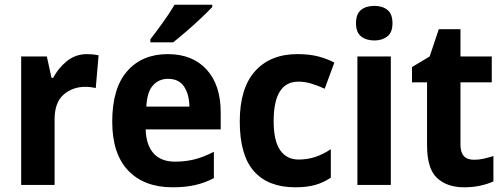

<svg xmlns="http://www.w3.org/2000/svg" viewBox="-20 -786 2143 816"><path d="M350 -556Q375 -556 399 -551L387 -412Q379 -414 366.5 -415.5Q354 -417 342 -417Q289 -417 250.5 -384Q212 -351 212 -278V0H70V-546H179L199 -455H206Q227 -496 264 -526Q301 -556 350 -556Z M693 -556Q798 -556 858 -490.5Q918 -425 918 -308V-236H599Q601 -170 632.5 -134.5Q664 -99 724 -99Q769 -99 808 -109Q847 -119 889 -141V-29Q851 -9 809.5 0.5Q768 10 713 10Q593 10 525 -61Q457 -132 457 -269Q457 -411 520.5 -483.5Q584 -556 693 -556ZM694 -451Q655 -451 630 -423Q605 -395 602 -333H785Q784 -386 762 -418.5Q740 -451 694 -451ZM882 -756Q865 -738 835 -709.5Q805 -681 772.5 -653Q740 -625 716 -606H619V-619Q644 -651 673 -691.5Q702 -732 722 -766H882Z M1235 10Q1120 10 1059.5 -58Q999 -126 999 -270Q999 -411 1064 -483.5Q1129 -556 1244 -556Q1295 -556 1333 -546Q1371 -536 1401 -520L1360 -409Q1329 -423 1302 -431Q1275 -439 1248 -439Q1143 -439 1143 -271Q1143 -188 1170.5 -148Q1198 -108 1249 -108Q1288 -108 1321.5 -119.5Q1355 -131 1386 -152V-31Q1355 -10 1319.5 0Q1284 10 1235 10Z M1571 -761Q1605 -761 1626.5 -744Q1648 -727 1648 -687Q1648 -648 1626 -631Q1604 -614 1571 -614Q1537 -614 1515 -631Q1493 -648 1493 -687Q1493 -727 1514.5 -744Q1536 -761 1571 -761ZM1641 -546V0H1499V-546Z M1995 -107Q2015 -107 2035.5 -111.5Q2056 -116 2077 -123V-15Q2053 -4 2021.5 3Q1990 10 1952 10Q1880 10 1837.5 -29.5Q1795 -69 1795 -168V-436H1731V-501L1806 -546L1845 -662H1937V-546H2070V-436H1937V-170Q1937 -107 1995 -107Z"/></svg>

Font: Noto Sans Ethiopic SemiCondensed
Style: Bold
Weight: 700
Width: 4
Designer: Monotype Design Team
Foundry: Monotype Imaging Inc.
Version: Version 2.102; ttfautohint (v1.8.4.7-5d5b)